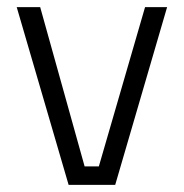

<svg xmlns="http://www.w3.org/2000/svg" viewBox="-20 -520 517 540"><path d="M27 -500H93L218 -52H258L388 -500H450L304 0H173Z"/></svg>

Font: Titillium Web[RUS by Daymarius]
Style: Regular
Weight: 300
Designer: Cyrillization by Daymarius
Foundry: Cyrillization by Daymarius
Version: Version 1.002 September 12, 2018